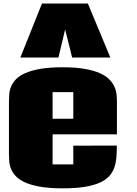

<svg xmlns="http://www.w3.org/2000/svg" viewBox="-20 -1030 763 1068"><path d="M629.9 -220.2Q629.9 -185.5 627.4 -154.5Q625 -123.5 615.5 -96.9Q606 -70.3 586.7 -49.3Q567.4 -28.3 533.9 -13.4Q500.5 1.5 450.4 9.5Q400.4 17.6 328.6 17.6Q255.4 17.6 204.8 8.8Q154.3 0 121.1 -14.6Q87.9 -29.3 69.3 -48.6Q50.8 -67.9 42 -89.1Q33.2 -110.4 31.5 -131.8Q29.8 -153.3 29.8 -172.9V-465.8Q29.8 -485.4 31.5 -506.8Q33.2 -528.3 42 -549.3Q50.8 -570.3 69.3 -589.6Q87.9 -608.9 121.1 -623.5Q154.3 -638.2 204.8 -647Q255.4 -655.8 328.6 -655.8Q399.9 -655.8 450.2 -647Q500.5 -638.2 533.9 -623.5Q567.4 -608.9 586.7 -589.6Q606 -570.3 615.7 -549.3Q625.5 -528.3 627.9 -506.6Q630.4 -484.9 630.4 -465.8V-282.7H272.5V-115.7H387.7V-219.7ZM272.5 -369.6H387.7V-517.6H272.5ZM468.8 -1010.3 593.8 -710H381.3L342.3 -866.2L305.2 -710H93.3L213.4 -1010.3Z"/></svg>

Font: Coda Caption ExtraBold
Style: Regular
Weight: 800
Designer: vernon adams
Foundry: vernon adams
Version: Version 1.002